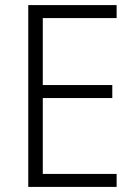

<svg xmlns="http://www.w3.org/2000/svg" viewBox="-20 -734 534 754"><path d="M438 0H91V-714H438V-663H148V-400H421V-349H148V-51H438Z"/></svg>

Font: Noto Sans Sinhala SemiCondensed Light
Style: Regular
Weight: 300
Width: 4
Designer: Jelle Bosma - Monotype Design Team
Foundry: Monotype Imaging Inc.
Version: Version 2.006; ttfautohint (v1.8.4.7-5d5b)